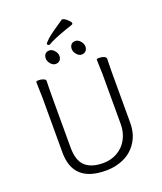

<svg xmlns="http://www.w3.org/2000/svg" viewBox="-182 -1143 1074 1271"><g transform="rotate(-20 355.0 -507.0)"><path d="M461 -973Q444 -966 415 -957Q313 -921 280 -900Q276 -898 271.5 -898Q267 -898 263.5 -901.5Q260 -905 260 -909.5Q260 -914 286 -938.5Q312 -963 408 -1027H411Q424 -1027 444.5 -1008.5Q465 -990 465 -982Q465 -974 461 -973ZM220 -820.5Q220 -840 230.5 -851.5Q241 -863 260 -863Q279 -863 295 -844.5Q311 -826 311 -806.5Q311 -787 300 -775.5Q289 -764 270 -764Q251 -764 235.5 -782.5Q220 -801 220 -820.5ZM494 -806.5Q494 -787 483 -775.5Q472 -764 453 -764Q434 -764 418.5 -782.5Q403 -801 403 -820.5Q403 -840 413.5 -851.5Q424 -863 443 -863Q462 -863 478 -844.5Q494 -826 494 -806.5ZM108 -695Q108 -702 126.5 -702Q145 -702 160 -695.5Q175 -689 175 -680Q175 -662 174 -649L173 -584V-210Q173 -120 215.5 -80Q258 -40 342 -40Q398 -40 443 -66Q488 -92 513 -138.5Q538 -185 538 -242V-595L536 -658L535 -697Q535 -704 553.5 -704Q572 -704 587 -697.5Q602 -691 602 -678.5Q602 -666 601 -654L600 -594V-230Q600 -157 568 -103Q518 -18 414 5Q380 13 342 13Q111 13 111 -198V-586Q111 -613 109 -655Z"/></g></svg>

Font: ToneOZ-Pinyin-WenKai-Light
Style: Light
Weight: 300
Designer: Fontworks Inc.
Foundry: ToneOZ
Version: Version 0.240331